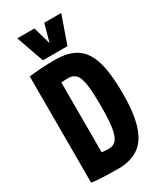

<svg xmlns="http://www.w3.org/2000/svg" viewBox="-230 -1005 925 1097"><g transform="rotate(-30 233.0 -457.0)"><path d="M208 10Q110 10 35 2V-700Q79 -705 119.5 -707.5Q160 -710 208 -710Q298 -710 350 -673.5Q402 -637 424.5 -558Q447 -479 447 -352Q447 -223 422.5 -143.5Q398 -64 345.5 -27Q293 10 208 10ZM221 -116Q251 -116 269 -137Q287 -158 295 -209Q303 -260 303 -350Q303 -443 295.5 -493.5Q288 -544 269.5 -563Q251 -582 221 -582Q195 -582 174 -579V-119Q186 -118 197 -117Q208 -116 221 -116ZM372 -924 308 -742H146L82 -924H195L228 -808L260 -924Z"/></g></svg>

Font: Georama Condensed
Style: Bold
Weight: 700
Width: 3
Designer: Jean-Baptiste Levee
Foundry: Production Type
Version: Version 1.000